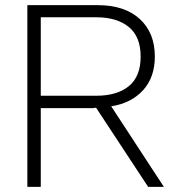

<svg xmlns="http://www.w3.org/2000/svg" viewBox="-20 -724 669 744"><path d="M86 0V-704H359Q463 -704 521.5 -650.5Q580 -597 580 -505Q580 -424 534 -374Q488 -324 411 -312L615 0H554L352 -307L342 -305H138V0ZM138 -353H353Q433 -353 479 -390Q525 -427 525 -505Q525 -582 479 -619.5Q433 -657 353 -657H138Z"/></svg>

Font: Prodigy Sans Light
Style: Regular
Weight: 300
Designer: Wei Huang
Foundry: Wei Huang
Version: Version 1.003; ttfautohint (v1.8.3)